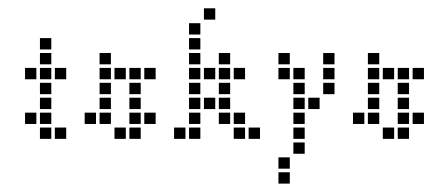

<svg xmlns="http://www.w3.org/2000/svg" viewBox="-20 -337 1040 460"><path d="M75.7 -174.3V-147.1H102.9V-174.3ZM75.7 -138.6V-111.4H102.9V-138.6ZM75.7 -102.9V-75.7H102.9V-102.9ZM75.7 -67.1V-40H102.9V-67.1ZM75.7 -31.4V-4.3H102.9V-31.4ZM111.4 -31.4V-4.3H138.6V-31.4ZM40 -67.1V-40H67.1V-67.1ZM111.4 -174.3V-147.1H138.6V-174.3ZM40 -174.3V-147.1H67.1V-174.3ZM75.7 -210V-182.9H102.9V-210ZM75.7 -245.7V-218.6H102.9V-245.7Z M218.6 -67.1V-40H245.7V-67.1ZM218.6 -102.9V-75.7H245.7V-102.9ZM218.6 -138.6V-111.4H245.7V-138.6ZM254.3 -31.4V-4.3H281.4V-31.4ZM290 -31.4V-4.3H317.1V-31.4ZM290 -174.3V-147.1H317.1V-174.3ZM218.6 -174.3V-147.1H245.7V-174.3ZM290 -138.6V-111.4H317.1V-138.6ZM290 -102.9V-75.7H317.1V-102.9ZM290 -67.1V-40H317.1V-67.1ZM325.7 -174.3V-147.1H352.9V-174.3ZM254.3 -174.3V-147.1H281.4V-174.3ZM182.9 -67.1V-40H210V-67.1ZM218.6 -210V-182.9H245.7V-210ZM325.7 -67.1V-40H352.9V-67.1Z M432.9 -210V-182.9H460V-210ZM432.9 -174.3V-147.1H460V-174.3ZM432.9 -138.6V-111.4H460V-138.6ZM432.9 -102.9V-75.7H460V-102.9ZM432.9 -67.1V-40H460V-67.1ZM432.9 -31.4V-4.3H460V-31.4ZM397.1 -31.4V-4.3H424.3V-31.4ZM432.9 -245.7V-218.6H460V-245.7ZM432.9 -281.4V-254.3H460V-281.4ZM468.6 -317.1V-290H495.7V-317.1ZM468.6 -174.3V-147.1H495.7V-174.3ZM504.3 -210V-182.9H531.4V-210ZM504.3 -102.9V-75.7H531.4V-102.9ZM468.6 -102.9V-75.7H495.7V-102.9ZM540 -67.1V-40H567.1V-67.1ZM540 -31.4V-4.3H567.1V-31.4ZM575.7 -31.4V-4.3H602.9V-31.4ZM504.3 -67.1V-40H531.4V-67.1ZM540 -174.3V-147.1H567.1V-174.3ZM504.3 -174.3V-147.1H531.4V-174.3ZM504.3 -138.6V-111.4H531.4V-138.6Z M682.9 -138.6V-111.4H710V-138.6ZM682.9 -102.9V-75.7H710V-102.9ZM682.9 -67.1V-40H710V-67.1ZM682.9 -31.4V-4.3H710V-31.4ZM754.3 -138.6V-111.4H781.4V-138.6ZM647.1 -210V-182.9H674.3V-210ZM647.1 -174.3V-147.1H674.3V-174.3ZM682.9 4.3V31.4H710V4.3ZM647.1 40V67.1H674.3V40ZM647.1 75.7V102.9H674.3V75.7ZM718.6 -102.9V-75.7H745.7V-102.9ZM754.3 -174.3V-147.1H781.4V-174.3ZM754.3 -210V-182.9H781.4V-210ZM682.9 -174.3V-147.1H710V-174.3Z M861.4 -67.1V-40H888.6V-67.1ZM861.4 -102.9V-75.7H888.6V-102.9ZM861.4 -138.6V-111.4H888.6V-138.6ZM897.1 -31.4V-4.3H924.3V-31.4ZM932.9 -31.4V-4.3H960V-31.4ZM932.9 -174.3V-147.1H960V-174.3ZM861.4 -174.3V-147.1H888.6V-174.3ZM932.9 -138.6V-111.4H960V-138.6ZM932.9 -102.9V-75.7H960V-102.9ZM932.9 -67.1V-40H960V-67.1ZM968.6 -174.3V-147.1H995.7V-174.3ZM897.1 -174.3V-147.1H924.3V-174.3ZM825.7 -67.1V-40H852.9V-67.1ZM861.4 -210V-182.9H888.6V-210ZM968.6 -67.1V-40H995.7V-67.1Z"/></svg>

Font: Gossip Low Square
Style: Regular
Weight: 400
Width: 3
Designer: Deborah Khodanovich
Version: Version 1.001;Glyphs 3.3.1 (3343)